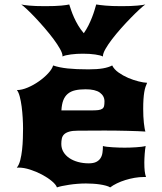

<svg xmlns="http://www.w3.org/2000/svg" viewBox="-20 -813 707 838"><path d="M53.2 -81.1Q63 -92.8 68.4 -113.8Q73.7 -134.8 76.4 -159.4Q79.1 -184.1 79.8 -209Q80.6 -233.9 80.6 -252.9Q80.6 -272.9 79.1 -298.3Q77.6 -323.7 74.5 -347.9Q71.3 -372.1 66.2 -391.6Q61 -411.1 53.7 -419.9Q75.2 -419.9 101.1 -430.9Q127 -441.9 150.1 -458.3Q173.3 -474.6 190.4 -493.2Q207.5 -511.7 211.9 -527.3Q238.8 -518.1 275.4 -514.2Q312 -510.3 366.2 -510.3Q404.3 -510.3 429.2 -514.6Q454.1 -519 469.7 -527.3Q478 -510.3 497.3 -496.6Q516.6 -482.9 539.3 -473.1Q562 -463.4 584.7 -457.8Q607.4 -452.1 622.1 -451.7Q618.2 -443.4 615 -433.6Q611.8 -423.8 609.6 -410.6Q607.4 -397.5 606.2 -379.6Q605 -361.8 605 -337.9Q605 -321.3 605.7 -305.7Q606.4 -290 607.9 -276.9Q609.4 -263.7 611.1 -253.7Q612.8 -243.7 614.7 -238.8Q602.5 -239.7 582 -240.5Q561.5 -241.2 537.1 -241.9Q512.7 -242.7 486.1 -242.9Q459.5 -243.2 435.5 -243.2Q407.2 -243.2 379.2 -242.9Q351.1 -242.7 321.3 -242.7Q296.4 -242.7 281.7 -238.3Q267.1 -233.9 259.5 -226.3Q252 -218.8 249.8 -208Q247.6 -197.3 247.6 -184.6Q247.6 -165.5 256.8 -149.9Q266.1 -134.3 282.2 -123.3Q298.3 -112.3 320.3 -106.2Q342.3 -100.1 367.2 -100.1Q387.7 -100.1 399.9 -106.2Q412.1 -112.3 418.7 -122.6Q425.3 -132.8 427.2 -146.5Q429.2 -160.2 429.2 -175.8Q435.1 -173.8 446.8 -172.4Q458.5 -170.9 472.2 -170.2Q485.8 -169.4 499.8 -168.9Q513.7 -168.5 523.9 -168.5Q534.2 -168.5 547.4 -168.9Q560.5 -169.4 573.5 -170.2Q586.4 -170.9 597.7 -172.4Q608.9 -173.8 615.7 -175.8Q614.7 -170.4 613.5 -161.4Q612.3 -152.3 611.6 -142.1Q610.8 -131.8 610.4 -121.6Q609.9 -111.3 609.9 -104.5Q609.9 -80.6 611.6 -66.2Q613.3 -51.8 617.2 -40.5H608.4Q588.4 -40.5 567.4 -36.9Q546.4 -33.2 526.9 -27.1Q507.3 -21 490.2 -12.7Q473.1 -4.4 460.9 4.9Q454.1 0.5 442.1 -2.7Q430.2 -5.9 415.8 -8.1Q401.4 -10.3 385.5 -11.2Q369.6 -12.2 355 -12.2Q337.4 -12.2 318.4 -10.7Q299.3 -9.3 282 -6.6Q264.6 -3.9 250.5 -1Q236.3 2 228.5 4.9Q224.1 -7.8 205.8 -22.9Q187.5 -38.1 163.1 -51Q138.7 -64 111.3 -72.8Q84 -81.5 61.5 -81.5Q59.1 -81.5 57.1 -81.3Q55.2 -81.1 53.2 -81.1ZM377.9 -331.1Q397.5 -331.1 408.9 -332.5Q420.4 -334 426.5 -338.4Q432.6 -342.8 434.3 -350.3Q436 -357.9 436 -370.6Q436 -394 416 -408.7Q396 -423.3 353.5 -423.3Q327.1 -423.3 308.1 -418.9Q289.1 -414.6 276.1 -403.8Q263.2 -393.1 256.3 -375.5Q249.5 -357.9 248 -331.1ZM252.9 -566.4V-568.4Q252.9 -580.1 241.9 -599.6Q231 -619.1 213.9 -642.1Q196.8 -665 175.8 -689.5Q154.8 -713.9 134.8 -735.1Q114.7 -756.3 98.1 -772Q81.5 -787.6 72.8 -793.5Q82 -791 107.4 -788.6Q132.8 -786.1 176.8 -786.1Q222.7 -786.1 247.6 -788.6Q272.5 -791 282.2 -793.5Q285.6 -783.2 290.5 -768.6Q295.4 -753.9 303 -737.1Q310.5 -720.2 321 -702.4Q331.5 -684.6 345.7 -668Q357.4 -684.6 366.2 -702.4Q375 -720.2 381.6 -737.1Q388.2 -753.9 392.6 -768.6Q397 -783.2 399.9 -793.5Q414.6 -791 440.4 -788.6Q466.3 -786.1 510.3 -786.1Q554.2 -786.1 579.6 -788.6Q605 -791 614.3 -793.5Q605.5 -787.6 588.4 -771.7Q571.3 -755.9 550.8 -734.9Q530.3 -713.9 508.5 -689.5Q486.8 -665 469.2 -642.1Q451.7 -619.1 440.4 -599.4Q429.2 -579.6 429.2 -567.9V-566.4Q418.9 -571.8 395.3 -575.2Q371.6 -578.6 341.8 -578.6Q329.1 -578.6 315.4 -577.9Q301.8 -577.1 289.3 -575.4Q276.9 -573.7 267.3 -571.5Q257.8 -569.3 252.9 -566.4Z"/></svg>

Font: Arbutus
Style: Regular
Weight: 400
Designer: Karolina Lach
Foundry: Sorkin Type Co.
Version: Version 1.002